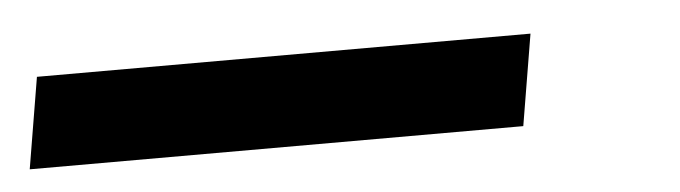

<svg xmlns="http://www.w3.org/2000/svg" viewBox="-26 39 652 184"><g transform="rotate(-5 299.5 131.0)"><path d="M472.3 175.1 486.9 87.4H12.1L-2.5 175.1Z"/></g></svg>

Font: Margiela Mono Italic Medium It
Style: Regular
Weight: 500
Designer: Mike Abbink, Paul van der Laan, Pieter van Rosmalen
Foundry: Bold Monday
Version: Version 2.003 2021